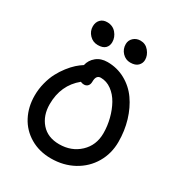

<svg xmlns="http://www.w3.org/2000/svg" viewBox="-215 -1115 1158 1238"><g transform="rotate(30 363.5 -495.5)"><path d="M481 -813Q446.3 -813 421.6 -839.1Q397 -865.2 397 -901.9Q397 -930.7 418 -950Q439 -969.2 469.2 -969.2Q507.3 -969.2 531.7 -939.5Q556.2 -909.7 556.2 -876Q556.2 -850.6 537.6 -831.8Q519 -813 481 -813ZM243.2 -806.2Q206.5 -806.2 181.2 -832.8Q155.8 -859.4 155.8 -895Q155.8 -926.3 174.3 -945.6Q192.9 -964.8 223.1 -964.8Q265.6 -964.8 290.8 -935.1Q315.9 -905.3 315.9 -869.1Q315.9 -840.8 298.1 -823.5Q280.3 -806.2 243.2 -806.2ZM347.2 -22Q259.8 -22 192.4 -61.8Q125 -101.6 89.6 -169.4Q54.2 -237.3 54.2 -321.8Q54.2 -370.1 66.2 -416.5Q78.1 -462.9 96.7 -498.3Q115.2 -533.7 139.4 -564.7Q163.6 -595.7 186.3 -616Q209 -636.2 231 -649.9Q239.7 -689.9 272.5 -716.6Q305.2 -743.2 354 -743.2Q426.3 -743.2 487.1 -709.5Q547.9 -675.8 587.6 -619.1Q627.4 -562.5 649.7 -488.3Q671.9 -414.1 671.9 -332Q671.9 -245.6 630.4 -174.6Q588.9 -103.5 514.4 -62.7Q439.9 -22 347.2 -22ZM166 -321.8Q166 -237.3 213.9 -182.6Q261.7 -127.9 347.2 -127.9Q438.5 -127.9 499.3 -185.1Q560.1 -242.2 560.1 -332Q560.1 -385.7 546.4 -439.2Q532.7 -492.7 508.5 -536.1Q484.4 -579.6 447.3 -606.7Q410.2 -633.8 367.2 -633.8Q332 -633.8 332 -585Q332 -564 321.3 -552.5Q310.5 -541 293.9 -541Q279.8 -541 268.1 -546.9Q166 -463.4 166 -321.8Z"/></g></svg>

Font: Shantell Sans Bouncy
Style: Regular
Weight: 500
Designer: Stephen Nixon, Anya Danilova, Shantell Martin
Foundry: Arrow Type
Version: Version 1.006;[9816181b4]